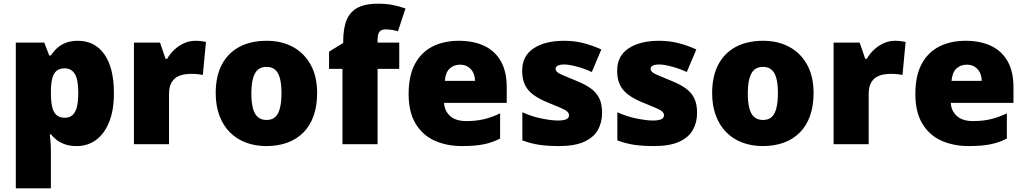

<svg xmlns="http://www.w3.org/2000/svg" viewBox="-20 -785 5578 1045"><path d="M404 -563Q496 -563 548 -489.5Q600 -416 600 -278Q600 -184 573.5 -119.5Q547 -55 501.5 -22.5Q456 10 398 10Q359 10 332 0Q305 -10 287 -24.5Q269 -39 257 -54H251Q253 -35 255 -13Q257 9 257 38V240H66V-553H221L248 -483H257Q271 -505 290.5 -523Q310 -541 338 -552Q366 -563 404 -563ZM332 -413Q304 -413 288 -399.5Q272 -386 265 -360Q258 -334 257 -294V-279Q257 -235 263.5 -205Q270 -175 287 -159.5Q304 -144 333 -144Q357 -144 373.5 -157.5Q390 -171 398 -201Q406 -231 406 -280Q406 -353 387 -383Q368 -413 332 -413Z M1043 -563Q1059 -563 1076 -561Q1093 -559 1101 -557L1084 -377Q1074 -379 1059.5 -381Q1045 -383 1019 -383Q1001 -383 980.5 -379.5Q960 -376 941.5 -365Q923 -354 911.5 -332Q900 -310 900 -272V0H709V-553H851L881 -465H890Q905 -492 929 -514.5Q953 -537 982.5 -550Q1012 -563 1043 -563Z M1706 -278Q1706 -209 1687 -155Q1668 -101 1632 -64.5Q1596 -28 1545 -9Q1494 10 1429 10Q1369 10 1318.5 -9Q1268 -28 1231.5 -64.5Q1195 -101 1174.5 -155Q1154 -209 1154 -278Q1154 -370 1187.5 -433.5Q1221 -497 1283 -530Q1345 -563 1432 -563Q1512 -563 1573.5 -530Q1635 -497 1670.5 -433.5Q1706 -370 1706 -278ZM1348 -278Q1348 -231 1356 -198Q1364 -165 1382.5 -148.5Q1401 -132 1431 -132Q1461 -132 1478.5 -148.5Q1496 -165 1504 -198Q1512 -231 1512 -278Q1512 -325 1504 -357Q1496 -389 1478 -405Q1460 -421 1430 -421Q1387 -421 1367.5 -385Q1348 -349 1348 -278Z M2153 -410H2035V0H1844V-410H1771V-504L1848 -551V-560Q1848 -632 1867 -677Q1886 -722 1927.5 -743.5Q1969 -765 2036 -765Q2079 -765 2114 -758.5Q2149 -752 2187 -739L2146 -615Q2132 -619 2114.5 -622Q2097 -625 2077 -625Q2055 -625 2045 -611.5Q2035 -598 2035 -568V-553H2153Z M2477 -563Q2558 -563 2616.5 -535Q2675 -507 2706.5 -451Q2738 -395 2738 -310V-225H2397Q2399 -182 2429.5 -154Q2460 -126 2518 -126Q2570 -126 2613 -136Q2656 -146 2702 -168V-31Q2662 -10 2614.5 0Q2567 10 2495 10Q2411 10 2345.5 -19.5Q2280 -49 2242 -112Q2204 -175 2204 -273Q2204 -373 2238.5 -437Q2273 -501 2334.5 -532Q2396 -563 2477 -563ZM2484 -433Q2450 -433 2427.5 -412Q2405 -391 2401 -345H2565Q2565 -370 2555.5 -389.5Q2546 -409 2528 -421Q2510 -433 2484 -433Z M3257 -170Q3257 -118 3233.5 -77Q3210 -36 3158.5 -13Q3107 10 3023 10Q2964 10 2917.5 3.5Q2871 -3 2823 -21V-174Q2876 -150 2930 -139.5Q2984 -129 3015 -129Q3047 -129 3062 -136Q3077 -143 3077 -157Q3077 -169 3067 -178Q3057 -187 3031.5 -198Q3006 -209 2959 -228Q2913 -247 2882.5 -269.5Q2852 -292 2837 -323.5Q2822 -355 2822 -400Q2822 -481 2884.5 -522Q2947 -563 3050 -563Q3105 -563 3153 -551Q3201 -539 3253 -516L3201 -393Q3160 -412 3118 -423Q3076 -434 3051 -434Q3029 -434 3016.5 -428Q3004 -422 3004 -411Q3004 -401 3012.5 -393Q3021 -385 3045 -375Q3069 -365 3115 -346Q3163 -327 3194.5 -304.5Q3226 -282 3241.5 -250.5Q3257 -219 3257 -170Z M3774 -170Q3774 -118 3750.5 -77Q3727 -36 3675.5 -13Q3624 10 3540 10Q3481 10 3434.5 3.5Q3388 -3 3340 -21V-174Q3393 -150 3447 -139.5Q3501 -129 3532 -129Q3564 -129 3579 -136Q3594 -143 3594 -157Q3594 -169 3584 -178Q3574 -187 3548.5 -198Q3523 -209 3476 -228Q3430 -247 3399.5 -269.5Q3369 -292 3354 -323.5Q3339 -355 3339 -400Q3339 -481 3401.5 -522Q3464 -563 3567 -563Q3622 -563 3670 -551Q3718 -539 3770 -516L3718 -393Q3677 -412 3635 -423Q3593 -434 3568 -434Q3546 -434 3533.5 -428Q3521 -422 3521 -411Q3521 -401 3529.5 -393Q3538 -385 3562 -375Q3586 -365 3632 -346Q3680 -327 3711.5 -304.5Q3743 -282 3758.5 -250.5Q3774 -219 3774 -170Z M4408 -278Q4408 -209 4389 -155Q4370 -101 4334 -64.5Q4298 -28 4247 -9Q4196 10 4131 10Q4071 10 4020.5 -9Q3970 -28 3933.5 -64.5Q3897 -101 3876.5 -155Q3856 -209 3856 -278Q3856 -370 3889.5 -433.5Q3923 -497 3985 -530Q4047 -563 4134 -563Q4214 -563 4275.5 -530Q4337 -497 4372.5 -433.5Q4408 -370 4408 -278ZM4050 -278Q4050 -231 4058 -198Q4066 -165 4084.5 -148.5Q4103 -132 4133 -132Q4163 -132 4180.5 -148.5Q4198 -165 4206 -198Q4214 -231 4214 -278Q4214 -325 4206 -357Q4198 -389 4180 -405Q4162 -421 4132 -421Q4089 -421 4069.5 -385Q4050 -349 4050 -278Z M4851 -563Q4867 -563 4884 -561Q4901 -559 4909 -557L4892 -377Q4882 -379 4867.5 -381Q4853 -383 4827 -383Q4809 -383 4788.5 -379.5Q4768 -376 4749.5 -365Q4731 -354 4719.5 -332Q4708 -310 4708 -272V0H4517V-553H4659L4689 -465H4698Q4713 -492 4737 -514.5Q4761 -537 4790.5 -550Q4820 -563 4851 -563Z M5235 -563Q5316 -563 5374.5 -535Q5433 -507 5464.5 -451Q5496 -395 5496 -310V-225H5155Q5157 -182 5187.5 -154Q5218 -126 5276 -126Q5328 -126 5371 -136Q5414 -146 5460 -168V-31Q5420 -10 5372.5 0Q5325 10 5253 10Q5169 10 5103.5 -19.5Q5038 -49 5000 -112Q4962 -175 4962 -273Q4962 -373 4996.5 -437Q5031 -501 5092.5 -532Q5154 -563 5235 -563ZM5242 -433Q5208 -433 5185.5 -412Q5163 -391 5159 -345H5323Q5323 -370 5313.5 -389.5Q5304 -409 5286 -421Q5268 -433 5242 -433Z"/></svg>

Font: Noto Sans Thai Black
Style: Regular
Weight: 900
Version: Version 2.001